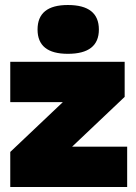

<svg xmlns="http://www.w3.org/2000/svg" viewBox="-20 -747 544 767"><path d="M21 0V-140L231 -339H21V-500H478V-360L268 -161H488V0ZM251 -727Q375 -727 375 -629Q375 -532 251 -532Q130 -532 130 -629Q130 -727 251 -727Z"/></svg>

Font: Prodigy Sans Black
Style: Regular
Weight: 900
Designer: Wei Huang
Foundry: Wei Huang
Version: Version 1.003; ttfautohint (v1.8.3)